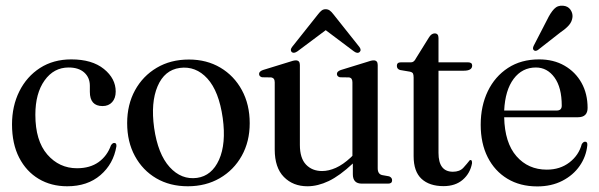

<svg xmlns="http://www.w3.org/2000/svg" viewBox="-20 -657 2144 687"><path d="M394 -329.5Q394 -305.5 381.2 -291.5Q368.5 -277.5 347 -277.5Q301.5 -277.5 301.5 -328.5V-350Q301.5 -379.5 281.5 -397.5Q261.5 -415.5 225.5 -415.5Q172.5 -415.5 139.5 -369.2Q106.5 -323 106.5 -246.5Q106.5 -153.5 149.2 -104.2Q192 -55 255.5 -55Q302 -55 332.8 -77Q363.5 -99 377 -137Q383 -146 389 -145.5Q397.5 -145.5 396.5 -133.5Q386 -70.5 339.5 -30.5Q293 9.5 220.5 9.5Q163 9.5 118.5 -17Q74 -43.5 48.5 -93Q23 -142.5 23 -212Q23 -277.5 49.2 -330.2Q75.5 -383 123.2 -413.8Q171 -444.5 235 -444.5Q309.5 -444.5 351.8 -410.2Q394 -376 394 -329.5Z M656 -444Q719.5 -444 768.5 -415Q817.5 -386 845.5 -334.5Q873.5 -283 873.5 -216Q873.5 -150.5 845 -99.5Q816.5 -48.5 766.5 -19.5Q716.5 9.5 652 9.5Q588 9.5 539.2 -19Q490.5 -47.5 462.8 -98.5Q435 -149.5 435 -216.5Q435 -282.5 463 -333.8Q491 -385 540.8 -414.5Q590.5 -444 656 -444ZM685 -20.5Q738 -28 763.8 -85.5Q789.5 -143 777 -234.5Q763.5 -330.5 722 -376Q680.5 -421.5 623.5 -414Q568.5 -406.5 543.8 -348.2Q519 -290 531.5 -199.5Q545 -105.5 587 -59.2Q629 -13 685 -20.5Z M963 -122V-362.5Q963 -378 950.5 -380L917.5 -380.5Q907 -383.5 907 -392.5Q907 -401.5 921 -406.5L1013.5 -435Q1030.5 -441 1038.5 -441Q1053 -441 1053 -424.5V-138.5Q1053 -91 1075 -68Q1097 -45 1132.5 -45Q1156 -45 1181.8 -56.5Q1207.5 -68 1235 -93.5L1241 -99.5V-362.5Q1241 -378 1229.5 -380L1196 -380.5Q1185.5 -383.5 1185.5 -392.5Q1185.5 -401.5 1199.5 -406.5L1292 -435Q1308.5 -441 1317 -441Q1331.5 -441 1331.5 -424.5V-55Q1331.5 -34 1347.5 -30.5L1372.5 -26Q1383 -21.5 1383 -12Q1383 0 1369 0H1274.5Q1242.5 0 1242.5 -33.5V-72Q1195.5 -28 1156.2 -9.2Q1117 9.5 1080 9.5Q1028.5 9.5 995.8 -23.8Q963 -57 963 -122ZM1044.5 -473.5Q1031.5 -464.5 1024 -470.5Q1016.5 -478 1025.5 -489.5L1118.5 -606.5Q1125 -615 1131 -619.5Q1137 -624 1145 -624Q1153.5 -624 1159.8 -619.5Q1166 -615 1172.5 -606.5L1265.5 -489.5Q1274.5 -478 1266.5 -470.5Q1259 -464 1246 -473.5L1145.5 -549Z M1447 -400.5 1411.5 -406.5Q1400 -410 1400 -421.5Q1400 -434 1414.5 -434H1451Q1461.5 -434 1468.5 -448.5L1514.5 -522.5Q1523.5 -537.5 1535.5 -537.5Q1549 -537.5 1549 -521V-434H1654.5Q1669.5 -434 1669.5 -422.5Q1669.5 -404 1639.5 -404H1549V-110Q1549 -42.5 1600.5 -42.5Q1625 -42.5 1638 -56.8Q1651 -71 1661 -84Q1669.5 -87 1669 -73Q1662.5 -37 1636 -14Q1609.5 9 1567 9Q1516.5 9 1488.2 -17.2Q1460 -43.5 1460 -98V-379.5Q1460 -389 1457.8 -393.8Q1455.5 -398.5 1447 -400.5Z M2082.5 -271Q2082.5 -237.5 2048 -237.5H1784Q1786 -146 1828 -98Q1870 -50 1936.5 -50Q1984 -50 2017.5 -75.8Q2051 -101.5 2061.5 -141Q2067 -150 2073.5 -150Q2082.5 -150 2081.5 -137.5Q2077.5 -97 2054.2 -63.5Q2031 -30 1992 -10Q1953 10 1902.5 10Q1841 10 1795.5 -17.5Q1750 -45 1725 -94.5Q1700 -144 1700 -210.5Q1700 -278 1725.5 -330.8Q1751 -383.5 1797.8 -414Q1844.5 -444.5 1909 -444.5Q1961 -444.5 2000 -422Q2039 -399.5 2060.8 -360.5Q2082.5 -321.5 2082.5 -271ZM1897.5 -415.5Q1848.5 -415.5 1818 -375Q1787.5 -334.5 1784 -261.5H1972Q1990 -261.5 1990 -279Q1990 -344 1964 -379.8Q1938 -415.5 1897.5 -415.5ZM1937.5 -586Q1949.5 -611 1962.5 -624.8Q1975.5 -638.5 1995 -636.5Q2012 -635 2020.8 -622.8Q2029.5 -610.5 2028.5 -596.5Q2027 -580 2016 -567.2Q2005 -554.5 1987 -542.5L1904.5 -478Q1895 -472 1889.5 -478Q1884.5 -483 1890 -494Z"/></svg>

Font: Fraunces 144pt Soft
Style: Regular
Weight: 400
Version: Version 1.000;[0bf87f6ff]